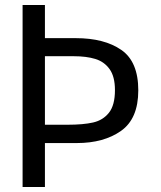

<svg xmlns="http://www.w3.org/2000/svg" viewBox="-20 -745 640 765"><path d="M70 -725H159V-593H282Q395.5 -593 463.2 -546.2Q531 -499.5 531 -385Q531 -272 462.2 -223.5Q393.5 -175 286 -175H159V0H70ZM438 -386Q438 -440 416.5 -469.8Q395 -499.5 359.5 -510.2Q324 -521 274 -521H159V-248H249Q312 -248 351.2 -257Q390.5 -266 414.2 -296Q438 -326 438 -386Z"/></svg>

Font: JuliaMono
Style: Regular
Weight: 400
Monospace: yes
Designer: cormullion
Foundry: corm
Version: Version 0.055; ttfautohint (v1.8.4)